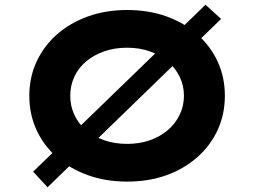

<svg xmlns="http://www.w3.org/2000/svg" viewBox="-20 -758 1077 812"><path d="M181.1 34 120.1 -32 849.1 -738 915.1 -678ZM518.1 10Q426.9 10 350.9 -17.5Q274.9 -45 219.6 -94Q164.3 -143 134.1 -209.1Q104 -275.1 104 -352.9Q104 -430.6 134.4 -496.7Q164.9 -562.7 220.1 -611.7Q275.4 -660.7 351.2 -688.2Q426.9 -715.7 517.5 -715.7Q608.7 -715.7 683.9 -688.7Q759.1 -661.7 814.9 -612.2Q870.7 -562.7 900.9 -496.7Q931 -430.6 931 -353.4Q931 -275.1 900.9 -209.1Q870.7 -143 814.9 -93.5Q759.1 -44 683.9 -17Q608.7 10 518.1 10ZM517.5 -149.5Q570.7 -149.5 614.5 -165Q658.2 -180.5 690.2 -208.1Q722.2 -235.7 740 -272.8Q757.9 -309.8 757.9 -352.9Q757.9 -396 740 -433Q722.2 -470 690.2 -497.6Q658.2 -525.2 614 -540.7Q569.7 -556.2 517.5 -556.2Q464.3 -556.2 420.3 -540.7Q376.3 -525.2 344.1 -498.1Q311.8 -471 294.5 -433.7Q277.1 -396.4 277.1 -352.9Q277.1 -309.8 294.5 -272.3Q311.8 -234.7 344.1 -207.6Q376.3 -180.5 420.3 -165Q464.3 -149.5 517.5 -149.5Z"/></svg>

Font: Lexend Mega
Style: Regular
Weight: 400
Designer: Bonnie Shaver-Troup, Thomas Jockin
Foundry: Lexend
Version: Version 1.007